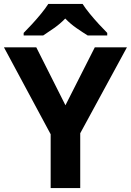

<svg xmlns="http://www.w3.org/2000/svg" viewBox="-20 -954 664 974"><path d="M312 -420 461 -714H624L387 -278V0H237V-273L0 -714H164ZM399 -934Q413 -912 435.5 -884.5Q458 -857 482 -831Q506 -805 524 -787V-774H425Q399 -790 368 -811.5Q337 -833 311 -860Q285 -833 255 -812Q225 -791 199 -774H100V-787Q119 -806 142.5 -831.5Q166 -857 188.5 -884.5Q211 -912 225 -934Z"/></svg>

Font: Noto Sans Armenian
Style: Regular
Weight: 400
Designer: Monotype Design Team
Foundry: Monotype Imaging Inc.
Version: Version 2.007